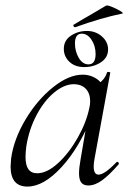

<svg xmlns="http://www.w3.org/2000/svg" viewBox="-20 -674 474 707"><path d="M19 -61Q19 -69 21 -91Q31 -162 74 -234Q117 -306 175 -352.5Q233 -399 284 -399Q315 -399 339 -381.5Q363 -364 366 -330L323 -357Q337 -359 353 -374Q369 -389 374 -407Q375 -410 381 -409Q387 -408 386 -406L328 -89Q325 -73 325 -61Q325 -31 343 -31Q365 -31 409 -77Q410 -78 412 -78Q415 -78 417 -74.5Q419 -71 417 -69Q383 -30 356.5 -10.5Q330 9 305 9Q288 9 279.5 -1.5Q271 -12 271 -36Q271 -56 277 -89L301 -229L318 -246Q273 -131 207 -59Q141 13 81 13Q19 13 19 -61ZM309 -277Q312 -289 312 -301Q312 -330 296 -347Q280 -364 250 -364Q215 -363 178.5 -332.5Q142 -302 114.5 -250Q87 -198 77 -136Q74 -114 74 -96Q74 -66 84.5 -51Q95 -36 117 -36Q153 -36 193.5 -73Q234 -110 266 -166.5Q298 -223 309 -277ZM215 -494Q215 -525 241 -542.5Q267 -560 300 -560Q332 -560 355 -540Q378 -520 378 -492Q378 -462 351.5 -444.5Q325 -427 290 -427Q256 -427 235.5 -446.5Q215 -466 215 -494ZM332 -475Q332 -505 317 -527.5Q302 -550 281 -550Q256 -550 256 -514Q256 -485 270 -461Q284 -437 306 -437Q332 -437 332 -475ZM256 -574Q252 -574 250.5 -578.5Q249 -583 253 -584Q296 -610 309 -617L370 -653Q374 -656 391.5 -649Q409 -642 423 -633.5Q437 -625 430 -624Q352 -608 258 -574Z"/></svg>

Font: Cormorant Garamond
Style: Italic
Weight: 400
Italic angle: -10°
Designer: Christian Thalmann (Catharsis Fonts)
Foundry: Catharsis Fonts
Version: Version 4.000